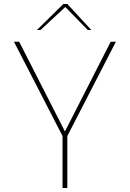

<svg xmlns="http://www.w3.org/2000/svg" viewBox="-20 -941 650 961"><path d="M293 -260 50 -732H76L305 -283L534 -732H560L317 -260V0H293ZM297 -921H317L437 -791H419L307 -906L183 -791H165Z"/></svg>

Font: Exo Thin
Style: Regular
Weight: 250
Designer: Natanael Gama
Foundry: Natanael Gama
Version: Version 1.500; ttfautohint (v1.6)